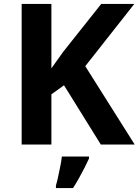

<svg xmlns="http://www.w3.org/2000/svg" viewBox="-20 -734 704 975"><path d="M664 0H492L305 -301L241 -255V0H90V-714H241V-387Q256 -408 271 -429Q286 -450 301 -471L494 -714H662L413 -398ZM432 71Q422 93 409.5 117.5Q397 142 382.5 168Q368 194 351 221H264V208Q270 188 275.5 162Q281 136 286.5 109Q292 82 294 61H432Z"/></svg>

Font: Noto Sans Gujarati
Style: Regular
Weight: 400
Designer: Jelle Bosma - Monotype Design Team, Universal Thirst
Foundry: Monotype Imaging Inc.
Version: Version 2.102